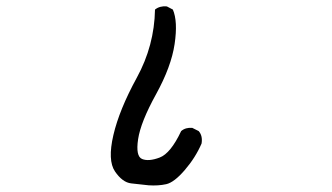

<svg xmlns="http://www.w3.org/2000/svg" viewBox="-20 -560 1040 602"><path d="M446 21Q419 18 391.5 15Q364 12 340.5 -22.5Q317 -57 335.5 -136.5Q354 -216 409 -316.5Q464 -417 466 -530Q481 -542 503 -540L522 -530Q538 -493 527.5 -422Q517 -351 469 -264Q421 -177 413 -123.5Q405 -70 425.5 -61.5Q446 -53 480.5 -66Q515 -79 548 -149Q562 -161 583 -159L603 -149Q616 -134 612 -110Q593 -66 559.5 -27Q526 12 501 17.5Q476 23 446 21Z"/></svg>

Font: Kosefont JP
Style: Regular
Weight: 400
Designer: Nozomi Seto 瀬戸のぞみ
Version: Version 3.00;June 19, 2020